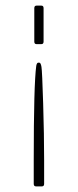

<svg xmlns="http://www.w3.org/2000/svg" viewBox="-20 -663 277 683"><path d="M127 -506H110Q102 -506 102 -515V-634Q102 -643 110 -643H127Q135 -643 135 -634V-515Q135 -506 127 -506ZM116 -440H120Q125 -440 127.5 -425Q130 -410 133.5 -296Q137 -182 137 -93V-9Q137 0 129 0H108Q100 0 100 -9V-93Q100 -363 109 -429Q111 -440 116 -440Z"/></svg>

Font: Rajdhani Light
Style: Regular
Weight: 300
Designer: Satya Rajpurohit, Jyotish Sonowal
Foundry: Indian Type Foundry
Version: Version 1.201;PS 1.0;hotconv 1.0.78;makeotf.lib2.5.61930; tt